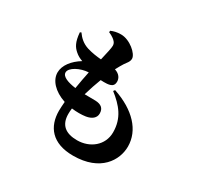

<svg xmlns="http://www.w3.org/2000/svg" viewBox="-183 -1037 1367 1327"><g transform="rotate(30 500.0 -373.0)"><path d="M176 -694 166 -689C172 -613 192 -584 219 -560C239 -542 258 -533 280 -525C216 -486 171 -430 171 -372C171 -311 223 -251 316 -220C314 -193 312 -168 312 -148C312 -21 383 73 551 73C770 73 849 -63 849 -171C849 -300 750 -407 577 -465L568 -453C651 -388 711 -319 711 -205C711 -101 624 -33 522 -33C430 -33 379 -73 379 -161C379 -175 380 -191 382 -206C420 -201 461 -201 493 -206C537 -213 566 -236 566 -271C566 -313 541 -332 497 -334C475 -335 444 -334 409 -335C423 -384 440 -433 456 -475C473 -474 490 -474 506 -475C538 -478 560 -487 560 -522C560 -548 545 -576 504 -589C517 -615 529 -633 539 -650C551 -669 570 -685 570 -711C570 -750 492 -819 421 -819C386 -819 363 -812 342 -803L341 -791C356 -785 370 -777 381 -769C397 -757 410 -744 410 -722C410 -703 401 -665 386 -600C351 -603 313 -608 273 -620C226 -635 198 -663 176 -694ZM332 -340C272 -348 219 -366 219 -400C219 -439 293 -477 358 -480C349 -438 340 -389 332 -340Z"/></g></svg>

Font: Noto Serif CJK HK Black
Style: Regular
Weight: 900
Designer: Ryoko NISHIZUKA 西塚涼子 (kana & ideographs); Frank Grießhammer (Latin, Greek & Cyrillic); Wenlong ZHANG 张文龙 (bopomofo); San
Foundry: Adobe
Version: Version 2.001;hotconv 1.1.0;makeotfexe 2.6.0